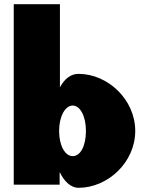

<svg xmlns="http://www.w3.org/2000/svg" viewBox="-20 -880 710 915"><path d="M624.5 -256C624.5 -406 493.3 -528 354.2 -528C317.8 -528 287.8 -505 265.6 -464V-860H45.5V0H264.2V-58H265.6C285.7 -16 317.3 15 354.2 15C493.3 15 624.5 -106 624.5 -256ZM389.5 -256C389.5 -186 364.2 -136 326.3 -136C289.9 -136 261.7 -186 261.7 -256C261.7 -327 291.5 -377 326.3 -377C361.6 -377 389.5 -327 389.5 -256Z"/></svg>

Font: Blink
Style: Wide
Weight: 400
Designer: Mew Too
Foundry: Cannot Into Space Fonts
Version: Version 001.000